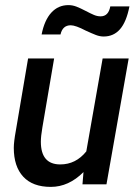

<svg xmlns="http://www.w3.org/2000/svg" viewBox="-20 -722 550 752"><path d="M34 -143Q34 -166 42 -210L90 -493H192L146 -223Q140 -188 140 -167Q140 -78 216 -78Q277 -78 318 -129L382 -493H484L397 0H303L307 -48Q249 10 179 10Q108 10 71 -30Q34 -70 34 -143ZM316 -602Q276 -623 257 -623Q225 -623 217 -587H143Q154 -643 181 -672.5Q208 -702 248 -702Q264 -702 279.5 -696Q295 -690 316 -679Q335 -669 348 -663.5Q361 -658 374 -658Q405 -658 412 -697H487Q475 -636 450 -607.5Q425 -579 386 -579Q371 -579 355.5 -585Q340 -591 316 -602Z"/></svg>

Font: Cabin Medium
Style: Italic
Weight: 500
Italic angle: -7°
Designer: Pablo Impallari
Foundry: Pablo Impallari. http://www.impallari.com Igino Marini. http://www.ikern.com
Version: Version 2.200